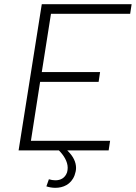

<svg xmlns="http://www.w3.org/2000/svg" viewBox="-20 -720 650 919"><path d="M603 -654 610 -700H180L69 0H262C285 23 304 53 304 83C304 90 303 98 301 105C291 133 269 143 245 143C234 143 224 141 214 138L202 172C214 176 229 179 245 179C281 179 320 164 337 119C341 107 344 96 344 84C344 56 331 28 302 0H500L507 -46H128L172 -328H452L459 -375H180L224 -654Z"/></svg>

Font: Arthouse Owned Light
Style: Italic
Weight: 300
Italic angle: -10°
Designer: Jeremy Tribby
Foundry: Tribby Type
Version: Version 1.000;PS 001.000;hotconv 1.0.88;makeotf.lib2.5.64775